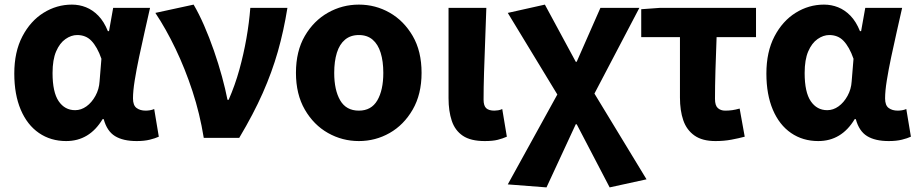

<svg xmlns="http://www.w3.org/2000/svg" viewBox="-20 -598 3977 833"><path d="M267 14Q200 14 149 -21Q98 -56 70 -122Q42 -188 42 -279Q42 -373 77 -440Q112 -507 169 -542.5Q226 -578 292 -578Q324 -578 353 -566.5Q382 -555 406.5 -530Q431 -505 448 -463H453L471 -564H631Q620 -515 607.5 -460Q595 -405 583.5 -350.5Q572 -296 564.5 -249.5Q557 -203 557 -171Q557 -141 572.5 -129.5Q588 -118 612 -118Q620 -118 630 -119.5Q640 -121 649 -125L669 -5Q654 2 630 8Q606 14 573 14Q514 14 479 -7.5Q444 -29 430 -81H425Q368 14 267 14ZM306 -120Q332 -120 355 -136.5Q378 -153 394 -182Q410 -211 412 -245L420 -343Q411 -369 400 -388.5Q389 -408 376.5 -421Q364 -434 348.5 -440Q333 -446 315 -446Q289 -446 264 -428.5Q239 -411 223.5 -375Q208 -339 208 -281Q208 -198 234.5 -159Q261 -120 306 -120Z M864 0Q847 -105 815 -202.5Q783 -300 741.5 -386.5Q700 -473 654 -542L820 -578Q843 -539 865.5 -487.5Q888 -436 908 -378.5Q928 -321 943 -266Q958 -211 967 -165H972Q1000 -229 1018.5 -296Q1037 -363 1049 -431Q1061 -499 1066 -564H1227Q1211 -464 1185.5 -374.5Q1160 -285 1120 -194.5Q1080 -104 1018 0Z M1537 14Q1465 14 1403 -21Q1341 -56 1302.5 -122.5Q1264 -189 1264 -282Q1264 -376 1302.5 -442Q1341 -508 1403 -543Q1465 -578 1537 -578Q1609 -578 1670.5 -543Q1732 -508 1770.5 -442Q1809 -376 1809 -282Q1809 -189 1770.5 -122.5Q1732 -56 1670.5 -21Q1609 14 1537 14ZM1537 -118Q1591 -118 1617 -162.5Q1643 -207 1643 -282Q1643 -332 1631.5 -369Q1620 -406 1596.5 -426Q1573 -446 1537 -446Q1501 -446 1477 -426Q1453 -406 1441.5 -369Q1430 -332 1430 -282Q1430 -207 1456 -162.5Q1482 -118 1537 -118Z M2083 14Q2022 14 1988 -9Q1954 -32 1940 -74Q1926 -116 1926 -172V-564H2090Q2088 -498 2085 -424Q2082 -350 2080 -282.5Q2078 -215 2078 -166Q2078 -139 2089.5 -128.5Q2101 -118 2125 -118Q2132 -118 2141.5 -119.5Q2151 -121 2159 -125L2179 -5Q2161 3 2139.5 8.5Q2118 14 2083 14Z M2351 215 2183 202 2398 -188 2183 -542 2344 -578 2478 -330H2482L2585 -564H2754L2559 -192L2785 180L2625 215L2482 -59H2478Z M3084 14Q3027 14 2993 -10Q2959 -34 2944.5 -76Q2930 -118 2930 -175V-437H2762V-558L2845 -564H3260V-437H3089Q3086 -363 3084 -292.5Q3082 -222 3082 -169Q3082 -140 3094.5 -129Q3107 -118 3126 -118Q3142 -118 3156.5 -120Q3171 -122 3189 -127L3211 -5Q3185 2 3153 8Q3121 14 3084 14Z M3530 14Q3463 14 3412 -21Q3361 -56 3333 -122Q3305 -188 3305 -279Q3305 -373 3340 -440Q3375 -507 3432 -542.5Q3489 -578 3555 -578Q3587 -578 3616 -566.5Q3645 -555 3669.5 -530Q3694 -505 3711 -463H3716L3734 -564H3894Q3883 -515 3870.5 -460Q3858 -405 3846.5 -350.5Q3835 -296 3827.5 -249.5Q3820 -203 3820 -171Q3820 -141 3835.5 -129.5Q3851 -118 3875 -118Q3883 -118 3893 -119.5Q3903 -121 3912 -125L3932 -5Q3917 2 3893 8Q3869 14 3836 14Q3777 14 3742 -7.5Q3707 -29 3693 -81H3688Q3631 14 3530 14ZM3569 -120Q3595 -120 3618 -136.5Q3641 -153 3657 -182Q3673 -211 3675 -245L3683 -343Q3674 -369 3663 -388.5Q3652 -408 3639.5 -421Q3627 -434 3611.5 -440Q3596 -446 3578 -446Q3552 -446 3527 -428.5Q3502 -411 3486.5 -375Q3471 -339 3471 -281Q3471 -198 3497.5 -159Q3524 -120 3569 -120Z"/></svg>

Font: Noto Sans TC ExtraBold
Style: Regular
Weight: 800
Designer: Ryoko NISHIZUKA  (kana, bopomofo & ideographs); Paul D. Hunt (Latin, Greek & Cyrillic); Sandoll Communications , Soo-you
Foundry: Adobe
Version: Version 2.004-H2;hotconv 1.0.118;makeotfexe 2.5.65603